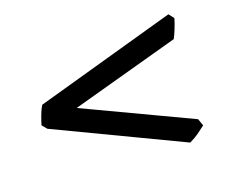

<svg xmlns="http://www.w3.org/2000/svg" viewBox="-58 -515 553 466"><g transform="rotate(-15 219.0 -282.0)"><path d="M409.2 -426.8Q407.2 -416 402.8 -401.4Q398.4 -386.7 394.5 -377.9L42 -247.1L30.3 -258.8Q32.2 -268.6 36.1 -282.7Q40 -296.9 44.9 -306.6L397.5 -439.5ZM409.2 -157.2Q398.4 -147.5 390.6 -140.6Q382.8 -133.8 368.2 -125L42 -247.1L30.3 -258.8Q32.2 -268.6 36.1 -282.7Q40 -296.9 44.9 -306.6L401.4 -174.8Z"/></g></svg>

Font: Podda
Style: Regular
Weight: 400
Designer: Md. Tanbin Islam Siyam
Foundry: Tanbin Islam Siyam
Version: Version 0.258